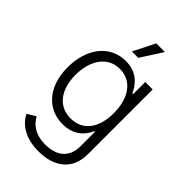

<svg xmlns="http://www.w3.org/2000/svg" viewBox="-285 -859 1174 1174"><g transform="rotate(45 301.5 -272.5)"><path d="M292.5 215.8C423.3 215.8 519 152.3 519 13.2V-545.9H454.6V-440.9H447.8C425.8 -490.7 379.9 -553.2 280.3 -553.2C146.5 -553.2 55.2 -440.4 55.2 -273.9C55.2 -106.4 148.9 -5.9 278.8 -5.9C376 -5.9 424.3 -61 446.3 -112.3H452.6V10.3C452.6 110.8 388.7 157.2 292.5 157.2C201.2 157.2 156.7 114.3 133.3 71.8L78.6 105C110.4 169.4 181.2 215.8 292.5 215.8ZM288.6 -65.4C182.1 -65.4 122.1 -151.4 122.1 -275.4C122.1 -397 180.7 -493.2 288.6 -493.2C394.5 -493.2 453.6 -401.9 453.6 -275.4C453.6 -145 392.6 -65.4 288.6 -65.4ZM264.6 -620.1H319.8L410.2 -760.7H335Z"/></g></svg>

Font: Raveo Light
Style: Regular
Weight: 300
Designer: Jakub Foglar, Rasmus Andersson (Inter)
Foundry: Jakubfoglar.com
Version: Version 1.100;Glyphs 3.2.3 (3260)